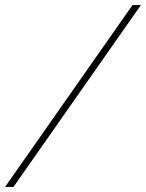

<svg xmlns="http://www.w3.org/2000/svg" viewBox="-54 -735 574 755"><path d="M-34 0 467 -715H500L-1 0Z"/></svg>

Font: Newsreader Display Light
Style: Italic
Weight: 300
Italic angle: -17°
Designer: Hugues Gentile
Foundry: Production Type
Version: Version 1.001